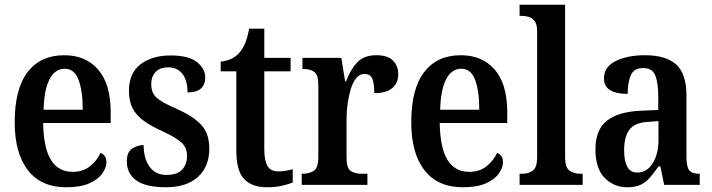

<svg xmlns="http://www.w3.org/2000/svg" viewBox="-20 -780 3002 810"><path d="M260 10Q153 10 97.5 -62Q42 -134 42 -264Q42 -405 96.5 -476Q151 -547 251 -547Q342 -547 394.5 -486Q447 -425 447 -306V-261H162Q164 -154 195.5 -104.5Q227 -55 286 -55Q330 -55 359.5 -78.5Q389 -102 404 -135Q415 -131 422 -121.5Q429 -112 429 -96Q429 -73 411.5 -48Q394 -23 356.5 -6.5Q319 10 260 10ZM329 -317Q329 -396 311.5 -443Q294 -490 253 -490Q212 -490 189 -445.5Q166 -401 164 -317Z M680 10Q595 10 555 -19Q515 -48 515 -99Q515 -139 538 -153.5Q561 -168 586 -168Q586 -111 611 -76.5Q636 -42 682 -42Q727 -42 748 -64Q769 -86 769 -123Q769 -157 746.5 -178Q724 -199 668 -225Q619 -247 587 -270Q555 -293 539.5 -323Q524 -353 524 -397Q524 -471 572.5 -508.5Q621 -546 700 -546Q776 -546 811 -518Q846 -490 846 -453Q846 -423 827.5 -406.5Q809 -390 771 -390Q771 -442 749 -469Q727 -496 690 -496Q656 -496 637 -477Q618 -458 618 -425Q618 -388 641 -367.5Q664 -347 725 -321Q791 -292 827 -255.5Q863 -219 863 -153Q863 -77 815 -33.5Q767 10 680 10Z M1106 10Q1043 10 1010 -24.5Q977 -59 977 -146V-479H911V-520Q939 -523 959 -533.5Q979 -544 992 -560Q1005 -576 1014.5 -598.5Q1024 -621 1031 -659H1095V-536H1206V-479H1095V-151Q1095 -102 1108.5 -79.5Q1122 -57 1153 -57Q1170 -57 1185 -59.5Q1200 -62 1215 -66V-10Q1201 -4 1172.5 3Q1144 10 1106 10Z M1253 0V-47H1256Q1285 -47 1304 -59.5Q1323 -72 1323 -119V-421Q1323 -465 1305.5 -477Q1288 -489 1259 -489H1256V-536H1420L1436 -437H1440Q1458 -486 1486.5 -516.5Q1515 -547 1568 -547Q1615 -547 1637.5 -525Q1660 -503 1660 -467Q1660 -429 1634.5 -408Q1609 -387 1559 -387Q1559 -429 1550.5 -448.5Q1542 -468 1517 -468Q1497 -468 1482.5 -450Q1468 -432 1459.5 -403Q1451 -374 1446.5 -341Q1442 -308 1442 -278V-114Q1442 -70 1460 -58.5Q1478 -47 1504 -47H1530V0Z M1933 10Q1826 10 1770.5 -62Q1715 -134 1715 -264Q1715 -405 1769.5 -476Q1824 -547 1924 -547Q2015 -547 2067.5 -486Q2120 -425 2120 -306V-261H1835Q1837 -154 1868.5 -104.5Q1900 -55 1959 -55Q2003 -55 2032.5 -78.5Q2062 -102 2077 -135Q2088 -131 2095 -121.5Q2102 -112 2102 -96Q2102 -73 2084.5 -48Q2067 -23 2029.5 -6.5Q1992 10 1933 10ZM2002 -317Q2002 -396 1984.5 -443Q1967 -490 1926 -490Q1885 -490 1862 -445.5Q1839 -401 1837 -317Z M2172 0V-47H2182Q2209 -47 2227.5 -60Q2246 -73 2246 -118V-649Q2246 -677 2236 -690.5Q2226 -704 2211 -708.5Q2196 -713 2182 -713H2172V-760H2364V-118Q2364 -73 2383 -60Q2402 -47 2428 -47H2438V0Z M2626 10Q2570 10 2531 -29.5Q2492 -69 2492 -151Q2492 -232 2540 -270.5Q2588 -309 2686 -313L2757 -316V-373Q2757 -428 2745 -460.5Q2733 -493 2693 -493Q2655 -493 2641.5 -463Q2628 -433 2628 -384Q2528 -384 2528 -449Q2528 -498 2577.5 -522.5Q2627 -547 2701 -547Q2788 -547 2832 -508.5Q2876 -470 2876 -376V-118Q2876 -77 2887.5 -62Q2899 -47 2929 -47H2932V0H2782L2766 -78H2758Q2739 -51 2722 -31Q2705 -11 2682.5 -0.5Q2660 10 2626 10ZM2668 -52Q2709 -52 2733.5 -91Q2758 -130 2758 -191V-269L2715 -266Q2658 -263 2635.5 -233Q2613 -203 2613 -146Q2613 -102 2626 -77Q2639 -52 2668 -52Z"/></svg>

Font: Noto Serif Thai Condensed SemiBold
Style: Regular
Weight: 600
Width: 3
Designer: Monotype Design Team
Foundry: Monotype Imaging Inc.
Version: Version 2.002; ttfautohint (v1.8.4.7-5d5b)